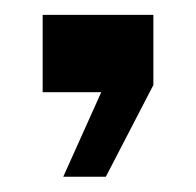

<svg xmlns="http://www.w3.org/2000/svg" viewBox="-20 -121 257 252"><path d="M63 111 112.9 0H36V-101.5H181.3V-9.4L118.9 111Z"/></svg>

Font: Big Shoulders Text SC Thin
Style: Regular
Weight: 100
Designer: Patric King
Foundry: XO Type Co
Version: Version 2.002